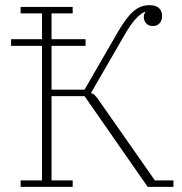

<svg xmlns="http://www.w3.org/2000/svg" viewBox="-20 -725 708 745"><path d="M60 -25H143V-547H23V-573H143V-673H60V-698H262V-673H180V-573H312V-547H180V-377H308L438 -602Q470 -657 497.5 -681Q525 -705 560 -705Q585 -705 597 -693.5Q609 -682 609 -663Q609 -645 599 -634.5Q589 -624 573 -624Q556 -624 547 -634.5Q538 -645 538 -659Q538 -670 544 -678L541 -679Q524 -671 505 -650Q486 -629 463 -589L333 -364Q341 -362 347 -356.5Q353 -351 362 -338L581 -25H653V0H553L308 -352H180V-25H262V0H60Z"/></svg>

Font: IBM Plex Serif ExtLt
Style: Regular
Weight: 200
Designer: Mike Abbink, Paul van der Laan, Pieter van Rosmalen
Foundry: Bold Monday
Version: Version 3.001